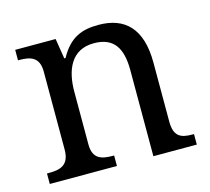

<svg xmlns="http://www.w3.org/2000/svg" viewBox="-84 -645 813 743"><g transform="rotate(-15 322.5 -273.0)"><path d="M28 0H297V-42H292C248 -42 212 -50 212 -109V-320C212 -406 242 -482 333 -482C414 -482 443 -432 443 -345V0H617V-42H612C567 -42 537 -51 537 -114V-350C537 -487 474 -546 369 -546C305 -546 254 -530 213 -455H208L195 -536H33V-494H38C82 -494 118 -485 118 -426V-114C118 -51 81 -42 36 -42H28Z"/></g></svg>

Font: Noto Serif Balinese
Style: Regular
Weight: 400
Designer: Monotype Design Team
Foundry: Monotype Imaging Inc.
Version: Version 2.005